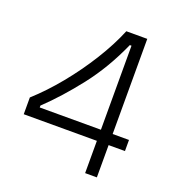

<svg xmlns="http://www.w3.org/2000/svg" viewBox="-122 -761 796 861"><g transform="rotate(20 276.0 -330.5)"><path d="M30 -154V-234Q91 -289 149.5 -360.5Q208 -432 256.5 -510Q305 -588 335 -661H435V-207H513V-154H435V0H379V-154ZM87 -207H379V-608H371Q316 -484 240 -386.5Q164 -289 87 -216Z"/></g></svg>

Font: Bricolage Grotesque 12pt ExtraLight
Style: Regular
Weight: 200
Designer: Mathieu Triay
Foundry: Atelier Triay
Version: Version 1.001; ttfautohint (v1.8.4.7-5d5b);gftools[0.9.33.de